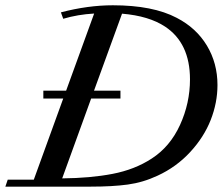

<svg xmlns="http://www.w3.org/2000/svg" viewBox="-42 -696 831 716"><path d="M-22 0 -13.2 -25.9H84L193.8 -328.6H119.6V-357.9H204.6L309.1 -645.5Q248 -642.1 193.8 -626L185.1 -649.9Q285.6 -676.3 378.9 -676.3Q528.3 -676.3 617.2 -629.4Q689.9 -591.8 729.5 -526.1Q769 -460.4 769 -378.9Q769 -313 743.7 -248.5Q718.3 -184.1 667 -128.7Q615.7 -73.2 545.9 -41Q491.7 -15.6 434.6 -7.8Q377.4 0 296.9 0ZM407.2 -328.6H297.9L189.9 -30.8Q294.9 -31.7 377.7 -47.6Q460.4 -63.5 523.4 -104.5Q592.3 -148.9 629.4 -230.2Q666.5 -311.5 666.5 -399.9Q666.5 -535.2 573.7 -596.7Q513.2 -636.7 413.1 -645L308.6 -357.9H407.2Z"/></svg>

Font: Elstob 14pt Medium
Style: Italic
Weight: 500
Italic angle: -20°
Designer: Peter S. Baker
Version: Version 1.015